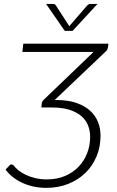

<svg xmlns="http://www.w3.org/2000/svg" viewBox="-20 -924 578 952"><path d="M7.5 0ZM517.5 -707.5 515.5 -690.5Q514.5 -685 512.5 -679.5Q510.5 -674 504 -668.5L251 -428H261Q317.5 -428 358.5 -413.8Q399.5 -399.5 426.2 -375.5Q453 -351.5 465.8 -319.5Q478.5 -287.5 478.5 -251.5Q478.5 -195.5 458.5 -148Q438.5 -100.5 402.8 -66Q367 -31.5 317.8 -12Q268.5 7.5 209.5 7.5Q175 7.5 144.2 0.5Q113.5 -6.5 87.8 -18.8Q62 -31 41.8 -47.5Q21.5 -64 7.5 -83L28 -104.5Q30.5 -107.5 33 -108Q35.5 -108.5 37 -108.5Q40.5 -108.5 42.5 -107.5Q44.5 -106.5 48.5 -103Q56 -92 70.8 -80Q85.5 -68 106.5 -57.8Q127.5 -47.5 154.2 -41Q181 -34.5 212.5 -34.5Q262 -34.5 301.8 -51.2Q341.5 -68 369.2 -96.8Q397 -125.5 412 -164Q427 -202.5 427 -246Q427 -275 416.8 -301.5Q406.5 -328 384 -347.8Q361.5 -367.5 325.8 -379.2Q290 -391 238.5 -391H185L187 -410.5Q188.5 -422 197.5 -430L444 -666.5H91L95.5 -707.5ZM208.5 -904.5H241Q244.5 -904.5 249.2 -903.5Q254 -902.5 257 -897L320.5 -799L323.5 -793.5Q324.5 -795 325.5 -796.2Q326.5 -797.5 327.5 -799L412.5 -897Q417.5 -902.5 422.2 -903.5Q427 -904.5 431 -904.5H463.5L340 -771H301Z"/></svg>

Font: Lato Light
Style: Italic
Weight: 300
Italic angle: -7°
Designer: Lukasz Dziedzic
Foundry: tyPoland Lukasz Dziedzic
Version: Version 2.007; 2014-02-27